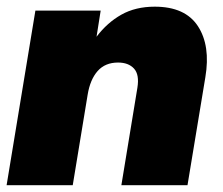

<svg xmlns="http://www.w3.org/2000/svg" viewBox="-20 -547 659 567"><path d="M238.8 -267.1 194.8 0H-0.5L84.5 -515.6H277.3L265.1 -438.5Q296.4 -480 338.4 -503.7Q380.4 -527.3 437 -527.3Q526.9 -527.3 564.5 -469.7Q602.1 -412.1 586.4 -318.8L533.7 0H338.4L385.7 -287.6Q392.1 -326.7 375.7 -344.5Q359.4 -362.3 328.6 -362.3Q290.5 -362.3 268.3 -337.2Q246.1 -312 238.8 -267.1Z"/></svg>

Font: Inter Display Black
Style: Italic
Weight: 900
Italic angle: -9.39999°
Designer: Rasmus Andersson
Foundry: rsms
Version: Version 4.000;git-a52131595